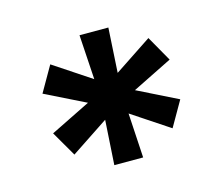

<svg xmlns="http://www.w3.org/2000/svg" viewBox="-68 -816 677 584"><g transform="rotate(-15 270.5 -523.5)"><path d="M225.1 -318.4 233.9 -459 116.2 -380.9 70.3 -460 196.8 -522.5 70.3 -585 116.2 -665 233.9 -586.9 225.1 -727.5H315.9L307.6 -586.9L425.3 -665L470.7 -585L344.7 -522.5L470.7 -460L425.3 -380.9L307.6 -459L315.9 -318.4Z"/></g></svg>

Font: Inter Cardless Tabular Bold
Style: Bold
Weight: 700
Designer: Rasmus Andersson
Foundry: rsms
Version: Version 4.000;git-4fc901f